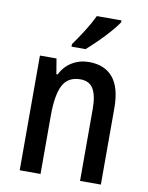

<svg xmlns="http://www.w3.org/2000/svg" viewBox="-86 -828 688 890"><g transform="rotate(10 258.5 -383.0)"><path d="M299 -550Q373 -550 412 -503Q451 -456 451 -360V0H353V-339Q353 -401 334.5 -432.5Q316 -464 274 -464Q215 -464 191 -418Q167 -372 167 -274V0H69V-540H147L159 -468H165Q185 -508 220.5 -529Q256 -550 299 -550ZM413 -757Q400 -737 375 -708.5Q350 -680 322 -652.5Q294 -625 272 -606H206V-618Q232 -654 256.5 -693Q281 -732 297 -766H413Z"/></g></svg>

Font: Noto Sans Arabic UI Cn Md
Style: Regular
Weight: 500
Width: 3
Designer: Monotype Design Team, Nadine Chahine and Nizar Qandah
Foundry: Monotype Imaging Inc.
Version: Version 2.010; ttfautohint (v1.8.4.7-5d5b)